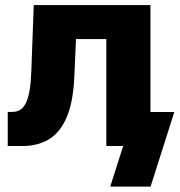

<svg xmlns="http://www.w3.org/2000/svg" viewBox="-20 -562 691 739"><path d="M9.8 0V-131.3H27.3Q44.9 -131.3 58.1 -139.6Q71.3 -147.9 80.1 -166.3Q88.9 -184.6 94 -214.8Q99.1 -245.1 100.6 -289.1L109.9 -542.5H559.1V0H389.2V-411.6H272.5L266.1 -267.1Q261.7 -167 235.8 -108.6Q210 -50.3 167 -25.1Q124 0 67.4 0ZM404.3 156.2 454.1 0H411.1V-130.9H650.9L559.6 156.2Z"/></svg>

Font: Inter 16pt ExtraBold
Style: Regular
Weight: 800
Version: Version 4.001;git-66647c0bb